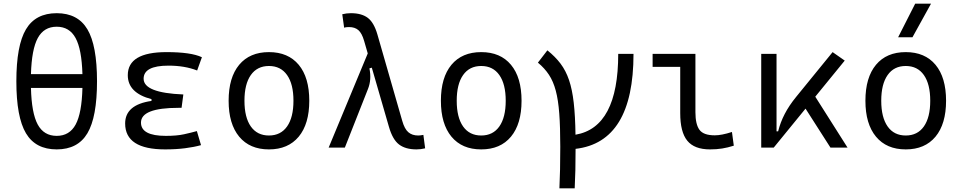

<svg xmlns="http://www.w3.org/2000/svg" viewBox="-20 -815 5313 1060"><path d="M293 9.8Q176.3 9.8 123.3 -79.3Q70.3 -168.5 70.3 -366.2Q70.3 -564 123.3 -653.1Q176.3 -742.2 293 -742.2Q409.7 -742.2 462.6 -653.1Q515.6 -564 515.6 -366.2Q515.6 -168.5 462.6 -79.3Q409.7 9.8 293 9.8ZM293 -64.9Q363.8 -64.9 397.7 -127.7Q431.6 -190.4 435.1 -329.6H150.9Q154.3 -190.4 188.2 -127.7Q222.2 -64.9 293 -64.9ZM150.9 -405.8H435.1Q431.2 -543 397.2 -605.2Q363.3 -667.5 293 -667.5Q222.7 -667.5 188.7 -605.2Q154.8 -543 150.9 -405.8Z M891.6 9.8Q670.9 9.8 670.9 -133.3Q670.9 -236.8 816.4 -257.8V-267.6Q685.5 -301.8 685.5 -399.9Q685.5 -527.3 899.4 -527.3Q1035.2 -527.3 1094.7 -499L1068.4 -425.8Q1000 -452.6 910.2 -452.6Q772.9 -452.6 772.9 -380.4Q772.9 -302.2 992.2 -293.5L982.4 -219.7H965.8Q758.3 -219.7 758.3 -138.2Q758.3 -64.9 895.5 -64.9Q956.1 -64.9 995.8 -73.7Q1035.6 -82.5 1066.9 -91.3L1089.8 -13.7Q1051.3 -2.9 1001.5 3.4Q951.7 9.8 891.6 9.8Z M1464.8 9.8Q1358.9 9.8 1300.5 -60.5Q1242.2 -130.9 1242.2 -258.8Q1242.2 -387.2 1300.5 -457.3Q1358.9 -527.3 1464.8 -527.3Q1570.8 -527.3 1629.2 -457.3Q1687.5 -387.2 1687.5 -258.8Q1687.5 -130.9 1629.2 -60.5Q1570.8 9.8 1464.8 9.8ZM1464.8 -66.9Q1529.8 -66.9 1564.9 -116.9Q1600.1 -167 1600.1 -258.8Q1600.1 -350.6 1564.9 -400.6Q1529.8 -450.7 1464.8 -450.7Q1399.9 -450.7 1364.7 -400.6Q1329.6 -350.6 1329.6 -258.8Q1329.6 -167 1364.7 -116.9Q1399.9 -66.9 1464.8 -66.9Z M2279.3 9.8Q2218.8 9.8 2183.1 -17.3Q2147.5 -44.4 2127.4 -114.3L2032.7 -441.4L2019.5 -437.5Q2032.2 -375.5 2011.7 -324.2L1883.8 0H1794.4L2010.3 -520L1990.2 -589.4Q1978 -631.8 1958.5 -648.7Q1939 -665.5 1907.7 -665.5Q1901.4 -665.5 1894.8 -665Q1888.2 -664.6 1879.9 -662.1L1869.6 -736.3Q1893.1 -742.2 1917.5 -742.2Q1976.1 -742.2 2010.3 -716.6Q2044.4 -690.9 2063.5 -625L2200.7 -147.9Q2213.4 -103 2234.4 -85Q2255.4 -66.9 2289.1 -66.9Q2300.3 -66.9 2317.4 -70.3L2327.1 3.9Q2303.7 9.8 2279.3 9.8Z M2636.7 9.8Q2530.8 9.8 2472.4 -60.5Q2414.1 -130.9 2414.1 -258.8Q2414.1 -387.2 2472.4 -457.3Q2530.8 -527.3 2636.7 -527.3Q2742.7 -527.3 2801 -457.3Q2859.4 -387.2 2859.4 -258.8Q2859.4 -130.9 2801 -60.5Q2742.7 9.8 2636.7 9.8ZM2636.7 -66.9Q2701.7 -66.9 2736.8 -116.9Q2772 -167 2772 -258.8Q2772 -350.6 2736.8 -400.6Q2701.7 -450.7 2636.7 -450.7Q2571.8 -450.7 2536.6 -400.6Q2501.5 -350.6 2501.5 -258.8Q2501.5 -167 2536.6 -116.9Q2571.8 -66.9 2636.7 -66.9Z M3068.4 224.6Q3070.8 176.8 3072 119.4Q3073.2 62 3073.2 -4.9Q3073.2 -113.3 3067.6 -188.2Q3062 -263.2 3048.3 -314.5Q3034.7 -365.7 3010.7 -402.1Q2986.8 -438.5 2949.7 -469.2L3002 -537.1Q3045.4 -502.4 3074.7 -463.6Q3104 -424.8 3121.6 -372.8Q3139.2 -320.8 3147.5 -247.6Q3155.8 -174.3 3157.2 -71.3Q3393.1 -111.3 3393.1 -517.6H3477.5Q3477.5 -30.3 3157.7 6.8Q3157.7 69.8 3156.5 124.3Q3155.3 178.7 3152.8 224.6Z M3899.9 9.8Q3813.5 9.8 3774.4 -38.1Q3735.4 -85.9 3735.4 -190.4V-445.8H3583V-517.6H3819.3V-195.3Q3819.3 -128.9 3841.6 -98.4Q3863.8 -67.9 3926.3 -67.9Q3963.9 -67.9 4021 -86.4L4031.2 -10.7Q3997.6 0 3966.6 4.9Q3935.5 9.8 3899.9 9.8Z M4182.6 0V-517.6H4267.1V-89.8H4275.9Q4288.1 -139.2 4312.3 -185.8Q4336.4 -232.4 4375.5 -280.3L4576.7 -527.3L4643.6 -480.5L4481 -281.2L4659.2 0H4564.9L4427.2 -215.3L4251.5 0Z M4980.5 9.8Q4874.5 9.8 4816.2 -60.5Q4757.8 -130.9 4757.8 -258.8Q4757.8 -387.2 4816.2 -457.3Q4874.5 -527.3 4980.5 -527.3Q5086.4 -527.3 5144.8 -457.3Q5203.1 -387.2 5203.1 -258.8Q5203.1 -130.9 5144.8 -60.5Q5086.4 9.8 4980.5 9.8ZM4980.5 -66.9Q5045.4 -66.9 5080.6 -116.9Q5115.7 -167 5115.7 -258.8Q5115.7 -350.6 5080.6 -400.6Q5045.4 -450.7 4980.5 -450.7Q4915.5 -450.7 4880.4 -400.6Q4845.2 -350.6 4845.2 -258.8Q4845.2 -167 4880.4 -116.9Q4915.5 -66.9 4980.5 -66.9ZM4938.5 -609.4 5032.7 -794.9H5120.1L5017.6 -609.4Z"/></svg>

Font: Cascadia Mono NF SemiLight
Style: Regular
Weight: 350
Monospace: yes
Designer: Aaron Bell
Foundry: Saja Typeworks
Version: Version 2404.023; ttfautohint (v1.8.4)